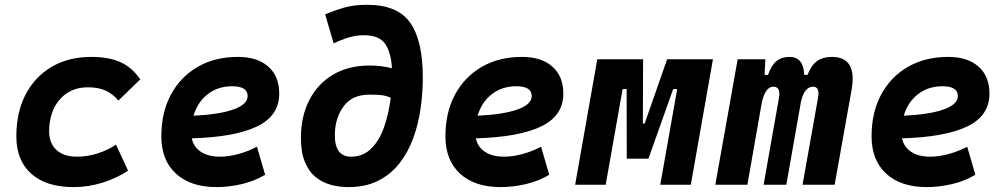

<svg xmlns="http://www.w3.org/2000/svg" viewBox="-20 -762 4142 792"><path d="M297.4 -115.7Q341.3 -115.7 383.5 -129.4Q425.8 -143.1 458.5 -165.5L508.3 -58.1Q462.4 -27.3 403.6 -8.8Q344.7 9.8 283.2 9.8Q170.9 9.8 109.1 -45.2Q47.4 -100.1 47.4 -199.7Q47.4 -298.8 85.7 -372.3Q124 -445.8 193.6 -486.6Q263.2 -527.3 356.4 -527.3Q429.2 -527.3 477.3 -505.4Q525.4 -483.4 558.6 -434.6L468.3 -347.2Q444.3 -376 414.6 -388.9Q384.8 -401.9 342.8 -401.9Q270.5 -401.9 226.8 -352.1Q183.1 -302.2 182.6 -220.2Q183.1 -170.4 213.1 -143.1Q243.2 -115.7 297.4 -115.7Z M887.7 -115.7Q922.9 -115.7 962.9 -126.5Q1002.9 -137.2 1040 -156.7L1073.7 -41Q1027.3 -13.7 974.6 -2Q921.9 9.8 873.5 9.8Q766.1 9.8 705.8 -45.7Q645.5 -101.1 645.5 -199.7Q645.5 -298.3 685.1 -371.8Q724.6 -445.3 795.7 -486.3Q866.7 -527.3 961.4 -527.3Q1041.5 -527.3 1086.7 -487.3Q1131.8 -447.3 1131.8 -376Q1131.8 -284.2 1039.8 -240.2Q947.8 -196.3 771 -191.4Q778.8 -155.3 809.1 -135.5Q839.4 -115.7 887.7 -115.7ZM778.3 -284.7Q884.3 -289.6 942.9 -310.5Q1001.5 -331.5 1001.5 -365.7Q1001.5 -406.2 938 -406.2Q878.9 -406.2 836.9 -373.5Q794.9 -340.8 778.3 -284.7Z M1416.5 9.8Q1381.8 9.8 1347.2 1Q1312.5 -7.8 1283.9 -30Q1255.4 -52.2 1238.3 -92.3Q1221.2 -132.3 1221.2 -194.8Q1221.7 -282.7 1256.1 -349.6Q1290.5 -416.5 1354 -454.1Q1417.5 -491.7 1504.9 -491.7Q1553.7 -491.7 1596.7 -480.5Q1593.3 -545.9 1568.6 -581.3Q1543.9 -616.7 1481.4 -616.7Q1448.7 -616.7 1417.7 -607.2Q1386.7 -597.7 1356.4 -583L1321.3 -702.6Q1358.9 -718.8 1399.4 -730.5Q1439.9 -742.2 1494.1 -742.2Q1620.1 -742.2 1672.1 -668.2Q1724.1 -594.2 1724.1 -442.4Q1724.1 -378.4 1714.8 -313.7Q1705.6 -249 1684.3 -191.2Q1663.1 -133.3 1627.4 -87.9Q1591.8 -42.5 1539.8 -16.4Q1487.8 9.8 1416.5 9.8ZM1591.8 -358.9Q1569.3 -368.7 1547.6 -370.1Q1525.9 -371.6 1505.9 -371.6Q1503.9 -371.6 1502.9 -371.6Q1433.6 -371.6 1397.5 -323.5Q1361.3 -275.4 1361.3 -203.1Q1361.3 -115.7 1428.2 -115.7Q1478 -115.7 1511.7 -149.4Q1545.4 -183.1 1564.7 -238.8Q1584 -294.4 1591.8 -358.9Z M2059.6 -115.7Q2094.7 -115.7 2134.8 -126.5Q2174.8 -137.2 2211.9 -156.7L2245.6 -41Q2199.2 -13.7 2146.5 -2Q2093.8 9.8 2045.4 9.8Q1938 9.8 1877.7 -45.7Q1817.4 -101.1 1817.4 -199.7Q1817.4 -298.3 1856.9 -371.8Q1896.5 -445.3 1967.5 -486.3Q2038.6 -527.3 2133.3 -527.3Q2213.4 -527.3 2258.5 -487.3Q2303.7 -447.3 2303.7 -376Q2303.7 -284.2 2211.7 -240.2Q2119.6 -196.3 1942.9 -191.4Q1950.7 -155.3 1981 -135.5Q2011.2 -115.7 2059.6 -115.7ZM1950.2 -284.7Q2056.2 -289.6 2114.7 -310.5Q2173.3 -331.5 2173.3 -365.7Q2173.3 -406.2 2109.9 -406.2Q2050.8 -406.2 2008.8 -373.5Q1966.8 -340.8 1950.2 -284.7Z M2352.5 0 2443.8 -517.6H2632.8L2631.8 -252.4H2639.2L2731.9 -517.6H2920.9L2829.6 0H2703.6L2773.4 -394.5H2756.8L2654.8 -107.4H2565.4L2564.9 -394.5H2548.3L2478.5 0Z M3137.2 -517.6 3133.8 -453.1H3147.9Q3162.6 -493.2 3183.3 -510.3Q3204.1 -527.3 3236.3 -527.3Q3294.9 -527.3 3297.4 -453.1H3311Q3326.7 -493.7 3350.8 -510.5Q3375 -527.3 3411.6 -527.3Q3517.1 -527.3 3492.7 -390.6L3422.9 0H3290.5L3354.5 -359.4Q3362.3 -404.3 3334 -404.3Q3297.4 -404.3 3283.7 -340.8L3223.6 0H3129.9L3193.4 -359.4Q3201.2 -404.3 3169.9 -404.3Q3137.2 -404.3 3122.6 -339.8L3063 0H2930.7L3022.9 -517.6Z M3817.4 -115.7Q3852.5 -115.7 3892.6 -126.5Q3932.6 -137.2 3969.7 -156.7L4003.4 -41Q3957 -13.7 3904.3 -2Q3851.6 9.8 3803.2 9.8Q3695.8 9.8 3635.5 -45.7Q3575.2 -101.1 3575.2 -199.7Q3575.2 -298.3 3614.7 -371.8Q3654.3 -445.3 3725.3 -486.3Q3796.4 -527.3 3891.1 -527.3Q3971.2 -527.3 4016.4 -487.3Q4061.5 -447.3 4061.5 -376Q4061.5 -284.2 3969.5 -240.2Q3877.4 -196.3 3700.7 -191.4Q3708.5 -155.3 3738.8 -135.5Q3769 -115.7 3817.4 -115.7ZM3708 -284.7Q3814 -289.6 3872.6 -310.5Q3931.2 -331.5 3931.2 -365.7Q3931.2 -406.2 3867.7 -406.2Q3808.6 -406.2 3766.6 -373.5Q3724.6 -340.8 3708 -284.7Z"/></svg>

Font: Cascadia Code PL
Style: Bold Italic
Weight: 700
Italic angle: -10°
Monospace: yes
Designer: Aaron Bell
Foundry: Saja Typeworks
Version: Version 2404.023; ttfautohint (v1.8.4)